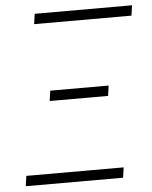

<svg xmlns="http://www.w3.org/2000/svg" viewBox="-51 -743 623 786"><g transform="rotate(-5 260.5 -350.0)"><path d="M29 -42H429L423 0H23ZM157 -381H397L391 -339H151ZM121 -700H521L515 -658H115Z"/></g></svg>

Font: Retni Sans Light
Style: Italic
Weight: 300
Italic angle: -8°
Designer: Vitaly Kuzmin
Foundry: ParaType Ltd.
Version: Version 1.00;June 10, 2019;FontCreator 11.5.0.2425 64-bit; t